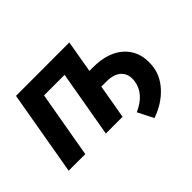

<svg xmlns="http://www.w3.org/2000/svg" viewBox="-140 -759 1125 1125"><g transform="rotate(-45 422.5 -196.0)"><path d="M499.5 -327.6H529.8Q654.3 -327.6 722.4 -264.4Q790.5 -201.2 782.2 -94.2Q776.4 -17.1 719.2 44.9Q662.1 106.9 573.7 137.2L524.4 40Q629.9 -6.8 643.6 -94.7Q651.9 -147.9 623.3 -179.4Q594.7 -210.9 535.2 -212.9L483.9 -213.4L446.8 0H308.1L380.4 -414.1H210L137.7 0H0L91.8 -528.3L534.2 -528.8Z"/></g></svg>

Font: RobotoInd
Style: Bold Italic
Weight: 700
Italic angle: -12°
Designer: Google
Version: Version 2.001150; 2014